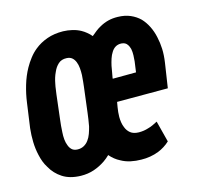

<svg xmlns="http://www.w3.org/2000/svg" viewBox="-85 -630 758 730"><g transform="rotate(-15 293.5 -265.0)"><path d="M222.7 -538.6Q188 -539.1 159.7 -529.1Q131.3 -519 109.9 -501.5Q94.7 -489.3 82.3 -473.1Q69.8 -457 60.1 -439.5Q44.4 -411.1 34.7 -378.2Q24.9 -345.2 20.5 -312.5L6.8 -214.8Q3.9 -188.5 4.6 -161.1Q5.4 -133.8 11.2 -108.9Q14.2 -94.7 19.3 -81.3Q24.4 -67.9 31.7 -56.6Q47.4 -27.8 75.7 -9.5Q104 8.8 147 9.8Q174.8 10.3 198.7 2.2Q222.7 -5.9 244.1 -20.5Q250 -24.9 255.9 -29.5Q261.7 -34.2 267.1 -39.6Q275.4 -29.8 285.2 -22Q294.9 -14.2 305.7 -8.8Q322.8 1 343.3 5.4Q363.8 9.8 384.8 9.8Q402.3 10.3 419.9 7.3Q437.5 4.4 453.6 -2Q465.8 -6.8 477.5 -14.2Q489.3 -21.5 499.5 -31.2L478 -114.7Q468.8 -109.9 459.5 -105.5Q450.2 -101.1 440.4 -98.6Q431.6 -95.7 422.1 -94.2Q412.6 -92.8 402.3 -92.8Q381.3 -93.3 369.6 -102.8Q357.9 -112.3 352.5 -127Q348.6 -136.2 346.9 -147Q345.2 -157.7 345.2 -168.9Q345.2 -178.2 346.2 -187.5Q347.2 -196.8 348.6 -205.6L352.1 -226.1H551.8L566.4 -322.3Q570.8 -352.1 569.8 -376.5Q568.8 -400.9 563.5 -424.3Q558.6 -447.3 548.6 -467.5Q538.6 -487.8 523.9 -503.4Q508.3 -518.6 487.1 -527.8Q465.8 -537.1 437.5 -537.6Q417.5 -538.1 400.1 -533.7Q382.8 -529.3 367.2 -520.5Q356.9 -515.1 347.2 -507.6Q337.4 -500 327.6 -491.7Q319.8 -501 310.5 -508.5Q301.3 -516.1 291.5 -521.5Q276.4 -529.8 258.8 -533.9Q241.2 -538.1 222.7 -538.6ZM125 -213.9 136.7 -313Q138.2 -321.3 139.4 -332Q140.6 -342.8 143.1 -354Q145 -364.7 148.4 -376Q151.9 -387.2 156.7 -397Q164.1 -414.6 176.8 -426Q189.5 -437.5 209.5 -436.5Q222.7 -436 230.7 -429.2Q238.8 -422.4 243.2 -411.1Q247.6 -399.9 248.8 -386.5Q250 -373 249.5 -359.4Q248.5 -345.7 247.3 -333.5Q246.1 -321.3 245.1 -313.5L232.9 -214.8Q231.4 -204.6 229.7 -191.2Q228 -177.7 225.1 -163.6Q221.7 -149.9 216.8 -136.2Q211.9 -122.6 204.1 -112.3Q196.8 -102.1 185.5 -95.9Q174.3 -89.8 160.2 -90.3Q146.5 -90.8 138.7 -97.9Q130.9 -105 127 -116.2Q122.6 -127 121.3 -140.6Q120.1 -154.3 121.1 -168Q121.6 -181.2 122.8 -193.6Q124 -206.1 125 -213.9ZM358.9 -315.4 359.4 -320.3Q361.3 -329.1 363 -340.3Q364.7 -351.6 367.2 -364.3Q370.1 -377.4 374.5 -390.9Q378.9 -404.3 385.7 -414.6Q392.1 -425.3 401.9 -431.2Q411.6 -437 424.8 -436.5Q433.1 -436 439 -432.9Q444.8 -429.7 448.2 -424.3Q451.2 -420.4 452.9 -415.8Q454.6 -411.1 456.1 -406.7Q458.5 -394.5 458 -381.1Q457.5 -367.7 456.5 -357.9L450.7 -315.9Z"/></g></svg>

Font: Roboto Mono SemiBold
Style: Italic
Weight: 600
Italic angle: -10°
Monospace: yes
Designer: Google
Version: Version 3.000